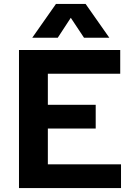

<svg xmlns="http://www.w3.org/2000/svg" viewBox="-20 -951 690 971"><path d="M76 0V-698H588V-578H222V-421H464V-301H222V-120H592V0ZM143 -760 263 -931H413L533 -760H405L338 -861L272 -760Z"/></svg>

Font: Azeret Mono SemiBold
Style: Regular
Weight: 600
Designer: Martin Vácha
Foundry: Displaay
Version: Version 1.002